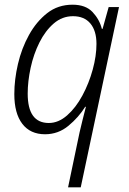

<svg xmlns="http://www.w3.org/2000/svg" viewBox="-20 -562 550 818"><path d="M319 2Q324 -19 331.5 -50Q339 -81 346 -107H343Q315 -62 271.5 -26Q228 10 172 10Q109 10 75 -34.5Q41 -79 41 -161Q41 -223 56.5 -289.5Q72 -356 103.5 -413Q135 -470 181 -506Q227 -542 289 -542Q345 -542 374.5 -510.5Q404 -479 414 -439H417L443 -532H487L324 236H270ZM188 -38Q229 -38 266 -70.5Q303 -103 331 -155Q359 -207 375 -265.5Q391 -324 391 -375Q391 -431 365 -462Q339 -493 291 -493Q245 -493 209 -462Q173 -431 148 -381Q123 -331 110.5 -273Q98 -215 98 -163Q98 -38 188 -38Z"/></svg>

Font: Noto Sans SemiCondensed Light
Style: Italic
Weight: 300
Width: 4
Italic angle: -12°
Designer: Monotype Design Team
Foundry: Monotype Imaging Inc.
Version: Version 2.013; ttfautohint (v1.8.4.7-5d5b)